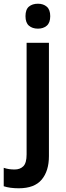

<svg xmlns="http://www.w3.org/2000/svg" viewBox="-69 -772 357 1032"><path d="M68 -685Q68 -721 86.5 -736.5Q105 -752 135 -752Q164 -752 182.5 -736Q201 -720 201 -685Q201 -650 182.5 -634Q164 -618 135 -618Q105 -618 86.5 -634Q68 -650 68 -685ZM32 240Q-16 240 -49 229V130Q-34 135 -20 137Q-6 139 10 139Q39 139 56.5 121.5Q74 104 74 58V-542H194V67Q194 147 155 193.5Q116 240 32 240Z"/></svg>

Font: Noto Sans Sinhala SemiCondensed SemiBold
Style: Regular
Weight: 600
Width: 4
Designer: Jelle Bosma - Monotype Design Team
Foundry: Monotype Imaging Inc.
Version: Version 2.006; ttfautohint (v1.8.4.7-5d5b)